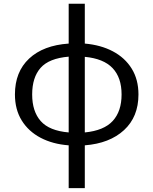

<svg xmlns="http://www.w3.org/2000/svg" viewBox="-20 -762 811 1017"><path d="M429.2 234.4H343.8V7.8Q259.3 1.5 195.1 -32.2Q130.9 -65.9 95 -124Q59.1 -182.1 59.1 -261.7Q59.1 -381.3 134.3 -451.7Q209.5 -522 343.8 -531.2V-742.2H429.2V-531.2Q513.7 -523.9 577.6 -490.2Q641.6 -456.5 677.5 -398.7Q713.4 -340.8 713.4 -261.7Q713.4 -143.1 637 -72.8Q560.5 -2.4 429.2 7.8ZM343.8 -60.5V-461.9Q239.7 -453.1 195.1 -402.6Q150.4 -352.1 150.4 -261.7Q150.4 -171.9 195.8 -120.6Q241.2 -69.3 343.8 -60.5ZM429.2 -460.9V-60.5Q530.3 -70.3 577.1 -121.3Q624 -172.4 624 -261.7Q624 -351.1 576.2 -401.4Q528.3 -451.7 429.2 -460.9Z"/></svg>

Font: Lunasima
Style: Regular
Weight: 400
Designer: The DocRepair Project, Monotype Design Team
Foundry: Google
Version: Version 2.009